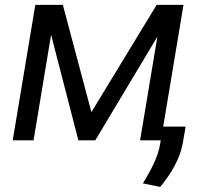

<svg xmlns="http://www.w3.org/2000/svg" viewBox="-20 -565 848 773"><path d="M348 -113.6 233 -545.5H122.2L31.2 0H115.1L185.7 -425.1L295.5 0H363.6L613.6 -417.3L544 0H627.1L625 12.8C616.5 66.8 589.5 116.5 555.4 173.3L625 187.5C670.5 132.1 704.5 73.9 715.9 11.4L727.3 -55.4H637.1L718.8 -545.5H610.8Z"/></svg>

Font: Magic Ui Pro
Style: Italic
Weight: 400
Italic angle: -9.39999°
Designer: Stefan Endress, Andreas Faust
Version: Version 1.000;FEAKit 1.0